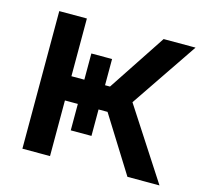

<svg xmlns="http://www.w3.org/2000/svg" viewBox="-82 -606 735 695"><g transform="rotate(15 286.0 -258.0)"><path d="M58.1 0V-515.6H161.6V-299.3H210V-397.5H287.6V-299.3H306.2L449.2 -515.6H568.8L399.4 -265.6L571.8 0H451.7L321.3 -208.5H287.6V-109.4H210V-208.5H161.6V0Z"/></g></svg>

Font: Inter Display Medium
Style: Regular
Weight: 500
Designer: Rasmus Andersson
Foundry: rsms
Version: Version 4.001;git-9221beed3